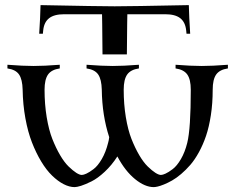

<svg xmlns="http://www.w3.org/2000/svg" viewBox="-20 -748 944 770"><path d="M488.8 -529.8H391.1Q391.1 -539.6 390.6 -578.1Q390.1 -616.7 389.9 -650.4Q389.6 -684.1 389.2 -690.9H237.3Q197.3 -690.9 177 -675Q156.7 -659.2 153.3 -626.5L151.9 -612.8H137.2Q141.6 -680.2 142.6 -727.5Q379.9 -722.7 439.9 -722.7Q500 -722.7 737.3 -727.5Q738.3 -680.2 742.7 -612.8H728L726.6 -626.5Q723.1 -659.2 702.9 -675Q682.6 -690.9 642.6 -690.9H490.7Q490.2 -684.1 490 -650.4Q489.7 -616.7 489.3 -578.1Q488.8 -539.6 488.8 -529.8ZM894 -488.3V-473.6Q860.8 -468.8 846.9 -449Q833 -429.2 833 -388.2Q833 -334 825.7 -286.4Q818.4 -238.8 806.4 -203.4Q794.4 -168 777.8 -137.7Q761.2 -107.4 743.4 -86.9Q725.6 -66.4 706.3 -50Q687 -33.7 670.2 -24.2Q653.3 -14.6 637.7 -8.3Q622.1 -2 612.1 0.2Q602.1 2.4 596.7 2.4Q561 2.4 521.5 -29.8Q481.9 -62 450.7 -120.6Q428.2 -85.4 399.9 -59.1Q371.6 -32.7 346.9 -20.5Q322.3 -8.3 305.2 -2.9Q288.1 2.4 279.3 2.4Q258.3 2.4 235.1 -9.5Q211.9 -21.5 189 -43.7Q166 -65.9 145.3 -100.3Q124.5 -134.8 108.2 -176.8Q91.8 -218.8 81.8 -273.7Q71.8 -328.6 70.8 -388.2Q69.8 -429.7 56.4 -449.2Q43 -468.8 9.8 -473.6V-488.3Q73.2 -483.4 114.7 -483.4Q156.2 -483.4 219.7 -488.3V-473.6Q186.5 -468.8 172.6 -449Q158.7 -429.2 158.7 -388.2Q158.7 -330.1 167.2 -278.3Q175.8 -226.6 189.9 -190.7Q204.1 -154.8 220.9 -126Q237.8 -97.2 255.1 -80.3Q272.5 -63.5 285.9 -54.9Q299.3 -46.4 308.1 -46.4Q314.9 -46.4 326.7 -51.8Q338.4 -57.1 355.2 -69.8Q372.1 -82.5 388.2 -110.1Q404.3 -137.7 413.6 -175.3Q416.5 -185.1 418 -197.8Q389.6 -284.7 388.2 -388.2Q387.2 -429.7 373.8 -449.2Q360.4 -468.8 327.1 -473.6V-488.3Q390.6 -483.4 432.1 -483.4Q473.6 -483.4 537.1 -488.3V-473.6Q503.9 -468.8 490 -449Q476.1 -429.2 476.1 -388.2Q476.1 -330.1 484.6 -278.3Q493.2 -226.6 507.3 -190.7Q521.5 -154.8 538.3 -126Q555.2 -97.2 572.5 -80.3Q589.8 -63.5 603.3 -54.9Q616.7 -46.4 625.5 -46.4Q632.3 -46.4 644 -51.8Q655.8 -57.1 672.6 -69.8Q689.5 -82.5 705.6 -110.1Q721.7 -137.7 731 -175.3Q745.1 -232.4 745.1 -388.2Q745.1 -429.2 731.2 -449Q717.3 -468.8 684.1 -473.6V-488.3Q747.6 -483.4 789.1 -483.4Q830.6 -483.4 894 -488.3Z"/></svg>

Font: Flanker
Style: Regular
Weight: 400
Designer: Flanker
Foundry: Flanker
Version: Version 2.027